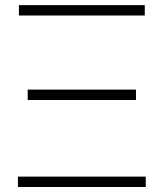

<svg xmlns="http://www.w3.org/2000/svg" viewBox="-20 -748 655 768"><path d="M51.8 0V-41.5H563V0ZM90.8 -348.1V-389.6H523.9V-348.1ZM55.7 -686V-727.5H559.1V-686Z"/></svg>

Font: Inter 24pt ExtraLight
Style: Regular
Weight: 250
Designer: Rasmus Andersson
Foundry: rsms
Version: Version 4.001;git-66647c0bb